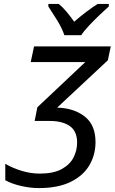

<svg xmlns="http://www.w3.org/2000/svg" viewBox="-20 -951 586 981"><path d="M178 10Q136 10 89 -0.5Q42 -11 7 -30V-114Q45 -92 91 -78Q137 -64 183 -64Q253 -64 295 -87Q337 -110 355.5 -146Q374 -182 374 -222Q374 -281 336.5 -307Q299 -333 235 -333H157L171 -403L416 -634H137L154 -714H546L531 -643L272 -401Q357 -399 412.5 -356Q468 -313 468 -225Q468 -160 436.5 -106.5Q405 -53 340.5 -21.5Q276 10 178 10ZM309 -771Q296 -809 271 -849Q246 -889 227 -918V-931H280Q300 -915 320 -891Q340 -867 359 -840Q390 -867 421 -890.5Q452 -914 479 -931H536V-918Q519 -903 491 -876.5Q463 -850 436.5 -822Q410 -794 395 -771Z"/></svg>

Font: Noto Sans IKEA
Style: Italic
Weight: 400
Italic angle: -12°
Designer: Monotype Design Team
Foundry: Monotype Imaging Inc.
Version: Version 2.001